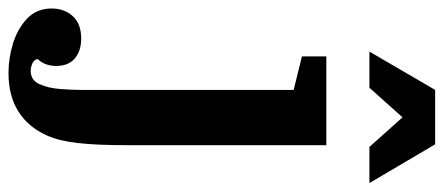

<svg xmlns="http://www.w3.org/2000/svg" viewBox="-398 -520 1020 441"><g transform="rotate(90 111.5 -300.0)"><path d="M225 -540V-85Q225 -11 220 31.5Q215 74 203 101Q184 144 148 167Q112 190 59 190Q25 190 -9 179.5Q-43 169 -66 147Q-89 125 -89 91Q-89 62 -71.5 42.5Q-54 23 -20 23Q8 23 25.5 37.5Q43 52 43 81Q43 93 39 104Q35 115 27 123Q29 132 38 135.5Q47 139 54 139Q76 139 85 118.5Q94 98 96 71Q98 44 98 24V-465L21 -484V-540ZM312 -639 223 -790H98L10 -639H93L161 -715L229 -639Z"/></g></svg>

Font: Domine
Style: Regular
Weight: 400
Designer: Pablo Impallari, Rodrigo Fuenzalida, Brenda Gallo
Foundry: Pablo Impallari, Rodrigo Fuenzalida, Brenda Gallo
Version: Version 2.000;September 19, 2022;FontCreator 14.0.0.2877 64-